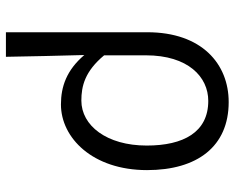

<svg xmlns="http://www.w3.org/2000/svg" viewBox="-92 -502 793 649"><g transform="rotate(90 304.5 -177.5)"><path d="M89 199H172C170 101 169 33 166 -66C217 -6 273 13 333 13C446 13 555 -94 555 -278C555 -448 475 -554 325 -554C196 -554 89 -463 89 -279ZM320 -56C271 -56 221 -68 167 -133V-274C167 -417 240 -485 321 -485C427 -485 472 -401 472 -277C472 -141 404 -56 320 -56Z"/></g></svg>

Font: Noto Sans CJK HK DemiLight
Style: Regular
Weight: 350
Designer: Ryoko NISHIZUKA 西塚涼子 (kana, bopomofo & ideographs); Paul D. Hunt (Latin, Greek & Cyrillic); Sandoll Communications 산돌커뮤니
Foundry: Adobe
Version: Version 2.004;hotconv 1.0.118;makeotfexe 2.5.65603